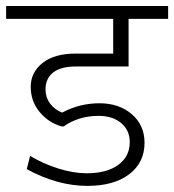

<svg xmlns="http://www.w3.org/2000/svg" viewBox="-35 -643 580 640"><path d="M256.8 -23.4H255.9Q156.7 -23.4 54.2 -79.1L65.4 -123.5Q108.4 -97.2 159.4 -81.3Q210.4 -65.4 253.4 -65.4Q320.8 -65.4 359.1 -93.3Q397.5 -121.1 397.5 -169.4Q397.5 -208.5 368.9 -232.7Q340.3 -256.8 293.9 -256.8Q227.5 -256.8 177.2 -221.7H170.4Q127.4 -233.4 97.4 -269.3Q67.4 -305.2 67.4 -353.5Q67.4 -401.9 106.9 -433.1Q146.5 -464.4 216.8 -464.4H342.3V-580.1H-14.6V-623H525.4V-580.1H393.6V-421.4H217.8Q168 -421.4 142.3 -401.4Q116.7 -381.3 116.7 -344.7Q116.7 -318.8 131.3 -298.6Q146 -278.3 171.9 -267.6Q230.5 -298.8 296.4 -298.8Q362.3 -298.8 404.5 -262.2Q446.8 -225.6 446.8 -167Q446.8 -101.1 395.8 -62.3Q344.7 -23.4 256.8 -23.4Z"/></svg>

Font: Yantramanav Light
Style: Regular
Weight: 300
Version: Version 1.001;PS 1.0;hotconv 1.0.72;makeotf.lib2.5.5900; ttf